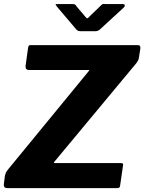

<svg xmlns="http://www.w3.org/2000/svg" viewBox="-20 -976 748 996"><path d="M21 0Q9 0 4 -4.5Q-1 -9 0 -21L5 -61Q7 -72 10.5 -80Q14 -88 25 -101L437 -603Q443 -610 443.5 -611.5Q444 -613 436 -613H130Q110 -613 113 -637L126 -730Q128 -738 130.5 -740Q133 -742 139 -742H696Q710 -742 708 -724L701 -680Q700 -671 697.5 -665Q695 -659 687 -648L263 -138Q255 -130 265 -130H605Q614 -130 617 -127.5Q620 -125 618 -116L603 -13Q602 -6 599 -3Q596 0 586 0H21ZM506 -950Q512 -956 516.5 -955.5Q521 -955 529 -955H615Q625 -955 627 -949.5Q629 -944 621 -936L497 -822Q492 -818 486.5 -816Q481 -814 472 -814H399Q387 -814 380.5 -819Q374 -824 370 -830L275 -942Q270 -949 268.5 -952Q267 -955 275 -955H356Q364 -955 369 -952.5Q374 -950 377 -943L422 -890Q431 -878 436 -882Q441 -886 451 -897Z"/></svg>

Font: Libre Franklin Thin
Style: Bold Italic
Weight: 700
Italic angle: -8°
Version: Version 3.000